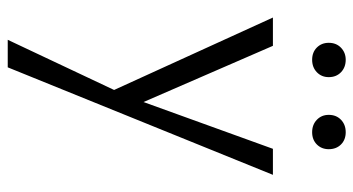

<svg xmlns="http://www.w3.org/2000/svg" viewBox="-234 -414 936 509"><g transform="rotate(90 234.5 -159.0)"><path d="M443 -414 158 289H85L218 7L26 -414H101L250 -71L374 -414ZM93 -562Q93 -582 106 -594.5Q119 -607 138 -607Q158 -607 171 -594.5Q184 -582 184 -562Q184 -543 171 -530.5Q158 -518 138 -518Q118 -518 105.5 -530.5Q93 -543 93 -562ZM284 -562Q284 -582 297 -594.5Q310 -607 330 -607Q350 -607 362.5 -594.5Q375 -582 375 -562Q375 -543 362.5 -530.5Q350 -518 330 -518Q310 -518 297 -530.5Q284 -543 284 -562Z"/></g></svg>

Font: LXGW Bright GB
Style: Regular
Weight: 400
Designer: Christian Thalmann (Catharsis Fonts)
Foundry: LXGW / Christian Thalmann (Catharsis Fonts) / Fontworks Inc.
Version: Version 5.510